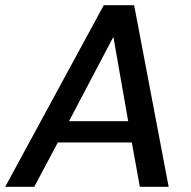

<svg xmlns="http://www.w3.org/2000/svg" viewBox="-42 -720 735 740"><path d="M-22 0 358 -700H475L608 0H497L466 -171H181L90 0ZM224 -253H452L395 -578Z"/></svg>

Font: Rethink Sans Medium
Style: Italic
Weight: 500
Italic angle: -10°
Designer: The Rethink Sans project authors (Hans Thiessen). DM Sans designed by Colophon Foundry.
Foundry: Rethink Communications LLC
Version: Version 1.001